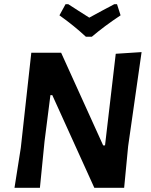

<svg xmlns="http://www.w3.org/2000/svg" viewBox="-20 -894 718 914"><path d="M537 -874 554 -821Q477 -770 417 -719H389Q332 -772 263 -821L292 -874H305Q317 -866 351.5 -844Q386 -822 405 -810Q426 -822 467.5 -844Q509 -866 524 -874ZM654 -646 590 -198 571 0H429L229 -441H220L192 -221L170 0H49L79 -190L129 -643H271L471 -202H480L531 -638Z"/></svg>

Font: Alegreya Sans SC
Style: Bold Italic
Weight: 700
Italic angle: -7°
Designer: Juan Pablo del Peral
Foundry: Huerta Tipografica
Version: Version 2.007